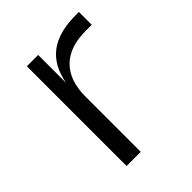

<svg xmlns="http://www.w3.org/2000/svg" viewBox="-158 -627 720 720"><g transform="rotate(-45 201.5 -267.5)"><path d="M97 -529H157V-381Q171 -459 221.5 -497Q272 -535 362 -535H379V-467H348Q262 -467 217 -422.5Q172 -378 172 -292V0H97Z"/></g></svg>

Font: Sora-SIA Light
Style: Regular
Weight: 300
Designer: Jonathan Barnbrook, Julián Moncada
Foundry: Barnbrook Fonts
Version: Version 2.000